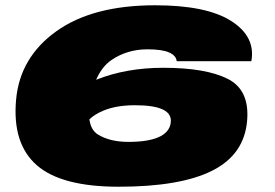

<svg xmlns="http://www.w3.org/2000/svg" viewBox="-20 -701 1042 728"><path d="M430 7Q212 7 119 -75Q26 -157 41 -323Q55.5 -483.5 193.2 -582.2Q331 -681 568 -681Q763 -681 856.5 -621.5Q950 -562 933 -469H650Q648 -490 621.5 -502Q595 -514 539 -514Q462 -514 402 -473Q366 -448 344.5 -398.5Q458 -444 599 -444Q760 -444 843.5 -402Q927 -360 917 -243Q906 -115 785 -54Q664 7 430 7ZM319 -248.5Q324.5 -208 350.5 -191.5Q396 -163 467 -163Q540 -163 580.5 -180.5Q621 -198 627 -233Q633 -268 599 -285Q565 -302 492 -302Q421 -302 372 -281.5Q338.5 -267.5 319 -248.5Z"/></svg>

Font: Anybody UltraExpanded Black
Style: Italic
Weight: 900
Width: 9
Italic angle: -10°
Designer: Tyler Finck
Foundry: Etcetera Type Company
Version: Version 1.010; ttfautohint (v1.8.3) -l 8 -r 50 -G 200 -x 14 